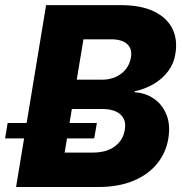

<svg xmlns="http://www.w3.org/2000/svg" viewBox="-55 -748 733 768"><path d="M9.3 0 129.4 -727.5H427.2Q508.3 -727.5 560.3 -702.6Q612.3 -677.7 634.3 -633.8Q656.2 -589.8 646.5 -532.2Q640.6 -493.7 617.4 -462.9Q594.2 -432.1 559.6 -411.9Q524.9 -391.6 483.4 -382.8V-378.9Q527.3 -376.5 561 -353Q594.7 -329.6 611.1 -288.8Q627.4 -248 618.2 -193.4Q608.9 -136.7 573.2 -93Q537.6 -49.3 478.3 -24.7Q418.9 0 338.4 0ZM203.6 -137.7H316.4Q371.1 -137.7 404.5 -162.6Q438 -187.5 444.3 -229.5Q448.7 -255.4 439.5 -273.7Q430.2 -292 408.7 -302Q387.2 -312 354 -312H232.4ZM252 -429.2H354Q382.3 -429.2 407 -439.9Q431.6 -450.7 448 -470.9Q464.4 -491.2 468.8 -518.6Q474.6 -552.2 453.9 -571.5Q433.1 -590.8 389.2 -590.8H278.8ZM-34.7 -194.3 -24.4 -255.9H332.5L321.8 -194.3Z"/></svg>

Font: Inter 20pt ExtraBold
Style: Italic
Weight: 800
Italic angle: -9.3988°
Version: Version 4.001;git-66647c0bb